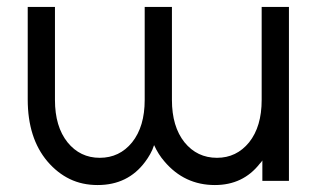

<svg xmlns="http://www.w3.org/2000/svg" viewBox="-20 -520 923 552"><path d="M59.7 -500V-234Q59.7 -122.7 116.5 -55.8Q145.2 -22.3 180.8 -5.2Q216.5 12 260.7 12Q347.8 12 397.3 -54.8Q405.2 -65.3 411.8 -77.1Q418.5 -88.8 423 -102.8Q435.3 -75.8 452.8 -55.8Q510.3 12 597.8 12Q678.7 12 726.7 -49.3Q728.8 -51.3 730.9 -53.9Q733 -56.5 734.3 -58.7V0H810.7V-500H732.3V-232.7Q732.3 -156 696.2 -110.8Q660 -66.3 603.8 -66.3Q546.7 -66.3 510.5 -110.8Q474.3 -156 474.3 -232.7V-500H396V-232.7Q396 -156 359.8 -110.8Q323.7 -66.3 266.7 -66.3Q210.3 -66.3 174.2 -110.8Q138 -156 138 -232.7V-500Z"/></svg>

Font: Unageo Variable
Style: Regular
Weight: 300
Designer: Richard Sepsi
Foundry: Richard Sepsi
Version: Version 2.200